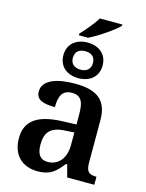

<svg xmlns="http://www.w3.org/2000/svg" viewBox="-140 -1042 865 1135"><g transform="rotate(15 292.5 -474.0)"><path d="M232 -830H289C348 -859 439 -922 464 -950V-958H326C305 -922 261 -871 232 -840ZM294 -584C361 -584 414 -622 414 -693C414 -764 361 -802 294 -802C227 -802 174 -764 174 -693C174 -622 227 -584 294 -584ZM294 -636C260 -636 232 -652 232 -693C232 -733 260 -749 294 -749C327 -749 355 -733 355 -693C355 -652 327 -636 294 -636ZM203 10C282 10 312 -21 355 -75H363L383 0H549V-49H546C501 -49 485 -65 485 -120V-377C485 -502 418 -548 285 -548C177 -548 89 -520 89 -448C89 -400 128 -383 205 -383C205 -445 220 -491 281 -491C346 -491 355 -443 355 -374V-317L272 -314C121 -309 47 -259 47 -152C47 -42 115 10 203 10ZM246 -59C201 -59 180 -89 180 -147C180 -222 210 -261 303 -265L355 -268V-191C355 -110 312 -59 246 -59Z"/></g></svg>

Font: Noto Serif Semi
Style: Regular
Weight: 600
Designer: Monotype Design Team
Foundry: Monotype Imaging Inc.
Version: Version 1.002